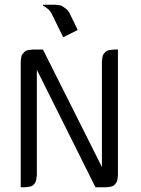

<svg xmlns="http://www.w3.org/2000/svg" viewBox="-20 -794 597 814"><path d="M67.9 0V-532.2L69.8 -549.8L71.8 -559.1L76.2 -565.9L85 -575.2L92.8 -580.1L102.1 -582L119.1 -584H162.1L412.1 -85.9V-532.2L414.1 -549.8L416 -559.1L419.9 -565.9L428.2 -575.2L437 -580.1L445.8 -582L462.9 -584H480V-50.8L478 -34.2L476.1 -24.9L471.2 -17.1L462.9 -7.8L455.1 -3.9L445.8 -2L428.2 0H384.8L136.2 -498V-50.8L133.8 -34.2L131.8 -24.9L127.9 -17.1L119.1 -7.8L110.8 -3.9L102.1 -2L85 0ZM162.1 -770V-773.9H213.9L231 -772L240.2 -770L248 -765.1L261.2 -755.9L265.1 -752L273.9 -740.2L308.1 -669.9V-666L248 -636.2L196.8 -740.2L188 -752L183.1 -755.9L170.9 -765.1Z"/></svg>

Font: Petahja
Style: Regular
Weight: 400
Designer: T. Christopher White
Version: Version 1.1